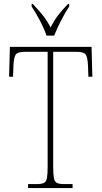

<svg xmlns="http://www.w3.org/2000/svg" viewBox="-20 -951 514 971"><path d="M122 0V-20H165Q190 -20 202 -26Q214 -32 217.5 -51Q221 -70 221 -108V-689H108Q69 -689 59.5 -675Q50 -661 48 -620L46 -563H26L30 -714H443L447 -563H427L425 -620Q423 -661 413.5 -675Q404 -689 365 -689H249V-108Q249 -70 252.5 -51Q256 -32 268 -26Q280 -20 305 -20H347V0ZM215 -771Q204 -805 181.5 -847.5Q159 -890 140 -918V-931H146Q176 -899 196.5 -873.5Q217 -848 236 -812Q254 -848 273.5 -873.5Q293 -899 324 -931H330V-918Q311 -890 289 -847.5Q267 -805 254 -771Z"/></svg>

Font: Noto Serif Thai Condensed Thin
Style: Regular
Weight: 100
Width: 3
Designer: Monotype Design Team
Foundry: Monotype Imaging Inc.
Version: Version 2.001; ttfautohint (v1.8.4.7-5d5b)